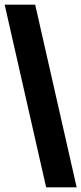

<svg xmlns="http://www.w3.org/2000/svg" viewBox="-20 -756 349 824"><path d="M309 48H178L0 -736H131Z"/></svg>

Font: Archivo SemiBold Expanded Black
Style: Regular
Weight: 900
Width: 7
Version: Version 2.001